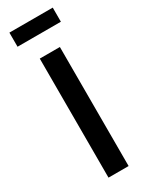

<svg xmlns="http://www.w3.org/2000/svg" viewBox="-230 -935 762 978"><g transform="rotate(-30 151.0 -446.0)"><path d="M91.8 0V-700.2H210V0ZM23.9 -809.1V-892.1H278.8V-809.1Z"/></g></svg>

Font: TruenoRg
Style: Book
Weight: 400
Designer: Julieta Ulanovsky
Foundry: Julieta Ulanovsky
Version: Version 3.001b